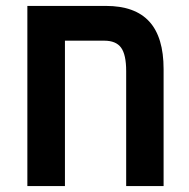

<svg xmlns="http://www.w3.org/2000/svg" viewBox="-20 -629 640 649"><path d="M533 -395.5V0H406.5V-388.5Q406.5 -444.5 389.2 -468Q372 -491.5 332.5 -491.5H199.5V0H72.5V-609H338Q436.5 -609 484.8 -556Q533 -503 533 -395.5Z"/></svg>

Font: JuliaMono
Style: Bold
Weight: 700
Monospace: yes
Designer: cormullion
Foundry: corm
Version: Version 0.055; ttfautohint (v1.8.4)